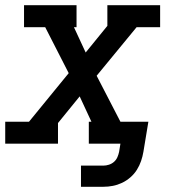

<svg xmlns="http://www.w3.org/2000/svg" viewBox="-29 -550 649 735"><path d="M281 165V84H367Q377 84 388 80.5Q399 77 407.5 69.5Q416 62 420.5 51.5Q425 41 427 31L432 0H311V-84H321L276 -181L193 -79V0H-9V-84H82L234 -270L144 -446H63V-530H264V-446H254L299 -349L382 -451V-530H584V-446H494L341 -260L432 -84H539L520 31Q517 49 511 66.5Q505 84 495 100Q485 116 470 129Q455 142 438 150Q421 158 403 161.5Q385 165 367 165Z"/></svg>

Font: Iosevka Slab MdExObl
Style: Regular
Weight: 500
Width: 7
Italic angle: -9°
Monospace: yes
Designer: Belleve Invis
Foundry: Belleve Invis
Version: Version 11.1.1; ttfautohint (v1.8.3)